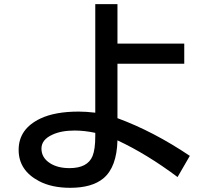

<svg xmlns="http://www.w3.org/2000/svg" viewBox="-20 -853 1020 925"><path d="M439 -833H545.9V-643.1H867.7V-545.9H545.9V-283.7Q719.7 -219.7 894.5 -102.1L835.4 0Q687.5 -110.8 545.9 -176.8Q542.5 -47.4 478 6.3Q422.9 51.8 318.4 51.8Q229 51.8 168 19.5Q69.8 -32.2 69.8 -130.9Q69.8 -232.4 175.3 -282.2Q245.6 -315.4 358.9 -315.4Q394.5 -315.4 439 -310.1ZM439 -212.9Q387.2 -224.1 339.4 -224.1Q274.9 -224.1 232.4 -204.1Q179.7 -180.2 179.7 -137.2Q179.7 -93.3 220.7 -66.9Q257.8 -43 314.9 -43Q401.9 -43 425.8 -101.1Q439 -133.3 439 -196.8Z"/></svg>

Font: BIZ UDPGothic
Style: Bold
Weight: 700
Designer: TypeBank Co., Ltd.
Foundry: Morisawa Inc.
Version: Version 1.051